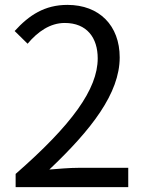

<svg xmlns="http://www.w3.org/2000/svg" viewBox="-20 -766 595 786"><path d="M44 0H505V-79H302C265 -79 220 -75 182 -72C354 -235 470 -384 470 -531C470 -661 387 -746 256 -746C163 -746 99 -704 40 -639L93 -587C134 -636 185 -672 245 -672C336 -672 380 -611 380 -527C380 -401 274 -255 44 -54Z"/></svg>

Font: Noto Sans HK
Style: Regular
Weight: 400
Designer: Ryoko NISHIZUKA 西塚涼子 (kana, bopomofo & ideographs); Paul D. Hunt (Latin, Greek & Cyrillic); Sandoll Communications 산돌커뮤니
Foundry: Adobe
Version: Version 2.004;hotconv 1.0.118;makeotfexe 2.5.65603